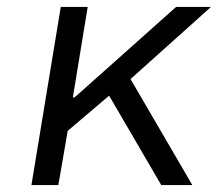

<svg xmlns="http://www.w3.org/2000/svg" viewBox="-20 -536 640 556"><path d="M296 -259 176 -157 149 0H71L156 -516H234L191 -254H196L305 -351L490 -516H591L358 -307L537 0H447Z"/></svg>

Font: iA Writer Mono V
Style: Regular
Weight: 400
Italic angle: -9.5°
Designer: Mike Abbink, Paul van der Laan, Pieter van Rosmalen
Foundry: Bold Monday
Version: Version 2.000